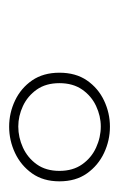

<svg xmlns="http://www.w3.org/2000/svg" viewBox="64 -844 272 441"><g transform="rotate(90 200.5 -624.0)"><path d="M271.5 -508.5Q240 -508.5 211.5 -522Q183 -535.5 165.2 -561.2Q147.5 -587 147.5 -624Q147.5 -661.5 165.2 -687.2Q183 -713 211.5 -726.5Q240 -740 271.5 -740Q303 -740 331.8 -726.5Q360.5 -713 378.8 -687.2Q397 -661.5 397 -624Q397 -587 378.8 -561.2Q360.5 -535.5 331.8 -522Q303 -508.5 271.5 -508.5ZM271 -529.5Q296 -529.5 319.5 -540.2Q343 -551 358 -572Q373 -593 373 -624Q373 -655 358 -676.2Q343 -697.5 319.5 -708.2Q296 -719 271 -719Q247 -719 224 -708.2Q201 -697.5 186.2 -676.2Q171.5 -655 171.5 -624Q171.5 -593 186.2 -572Q201 -551 224 -540.2Q247 -529.5 271 -529.5Z"/></g></svg>

Font: Epilogue ExtraLight
Style: Italic
Weight: 250
Italic angle: -12°
Designer: Tyler Finck
Foundry: Etcetera Type Co
Version: Version 2.112